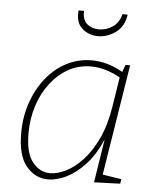

<svg xmlns="http://www.w3.org/2000/svg" viewBox="-53 -790 687 842"><g transform="rotate(5 290.0 -368.5)"><path d="M190 7Q134 7 94.5 -39Q55 -85 55 -185Q55 -256 76 -318Q97 -380 135 -428Q173 -476 224.5 -503Q276 -530 336 -530Q368 -530 402 -521Q436 -512 473 -491L485 -523H505L427 -35L510 -22L507 -2L392 2L422 -189Q392 -120 352 -77Q312 -34 269.5 -13.5Q227 7 190 7ZM196 -21Q228 -21 265.5 -39.5Q303 -58 338.5 -96Q374 -134 402 -193Q430 -252 443 -333L464 -466Q430 -485 398 -494Q366 -503 335 -503Q281 -503 236 -478Q191 -453 157.5 -409.5Q124 -366 105.5 -309Q87 -252 87 -188Q87 -100 119 -60.5Q151 -21 196 -21ZM354 -638Q311 -638 282 -665Q253 -692 259 -743H283Q281 -704 302 -686Q323 -668 355 -668Q388 -668 415.5 -687Q443 -706 452 -744L475 -743Q467 -690 430.5 -664Q394 -638 354 -638Z"/></g></svg>

Font: Bitter ExtraLight
Style: Italic
Weight: 200
Italic angle: -9°
Designer: Sol Matas, and Bitter project Authors
Foundry: Sol Matas
Version: Version 2.001